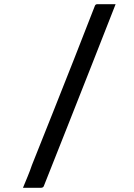

<svg xmlns="http://www.w3.org/2000/svg" viewBox="-20 -770 640 920"><path d="M534 -750Q478 -606 420.5 -461Q363 -316 306 -171Q249 -26 191 119Q190 123 187.5 125.5Q185 128 182 129Q179 130 176 130Q153 130 133.5 130Q114 130 90 130Q101 103 112.5 75.5Q124 48 133 21Q184 -106 234.5 -233.5Q285 -361 335.5 -488.5Q386 -616 435 -743Q437 -747 440 -748.5Q443 -750 447 -750Q471 -750 491 -750Q511 -750 534 -750Z"/></svg>

Font: RecMonoLinear Nerd Font Mono
Style: Regular
Weight: 400
Monospace: yes
Version: Version 1.085; ttfautohint (v1.8.4.7-5d5b);Nerd Fonts 3.2.1